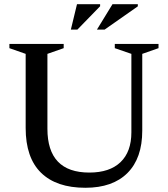

<svg xmlns="http://www.w3.org/2000/svg" viewBox="-20 -878 796 909"><path d="M602 -251.5V-623L523.5 -650V-670H730.5V-650L653.5 -623V-259.5Q653.5 -129 583.5 -59Q513.5 11 384 11Q247 11 174.2 -60.2Q101.5 -131.5 101.5 -272V-623L24.5 -650V-670H281.5V-650L204.5 -623V-268.5Q204.5 -61 403 -61Q499 -61 550.5 -110.2Q602 -159.5 602 -251.5ZM439 -738 512.5 -858H632.5V-848L475.5 -738ZM315.5 -738 344.5 -858H454V-848.5L346.5 -738Z"/></svg>

Font: Newsreader Text Medium
Style: Regular
Weight: 500
Designer: Hugues Gentile
Foundry: Production Type
Version: Version 1.002